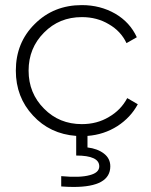

<svg xmlns="http://www.w3.org/2000/svg" viewBox="-20 -531 601 764"><path d="M528.3 -116.2Q500 -63.5 447.3 -29.3Q393.6 4.9 328.1 9.8Q328.1 25.4 328.1 55.7Q368.2 60.5 393.6 80.1Q418.9 99.6 418.9 130.9Q418.9 212.9 272.5 212.9Q250 212.9 223.6 210.9Q223.6 197.3 223.6 169.9Q297.9 176.8 336.9 166Q375 156.2 375 130.9Q375 87.9 283.2 87.9Q283.2 61.5 283.2 9.8Q178.7 2 111.3 -71.3Q43 -144.5 43 -250Q43 -361.3 118.2 -435.5Q193.4 -510.7 305.7 -510.7Q378.9 -510.7 438.5 -476.6Q497.1 -442.4 524.4 -382.8Q510.7 -375 483.4 -359.4Q460.9 -407.2 413.1 -434.6Q366.2 -462.9 305.7 -462.9Q215.8 -462.9 155.3 -401.4Q93.8 -339.8 93.8 -250Q93.8 -160.2 155.3 -98.6Q215.8 -37.1 305.7 -37.1Q366.2 -37.1 413.1 -65.4Q460.9 -92.8 486.3 -140.6Q500 -132.8 528.3 -116.2Z"/></svg>

Font: LeFont
Style: ExtraLight
Weight: 200
Designer: Leryon MEDIA
Version: Version 1.0